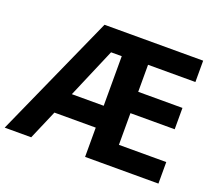

<svg xmlns="http://www.w3.org/2000/svg" viewBox="-119 -881 1190 1048"><g transform="rotate(20 476.0 -357.0)"><path d="M893 0H467V-170H227L154 0H0L320 -714H893V-590H618V-433H875V-309H618V-125H893ZM282 -297H467V-585H405Z"/></g></svg>

Font: Noto Sans Malayalam
Style: Regular
Weight: 400
Designer: Jelle Bosma - Monotype Design Team
Foundry: Monotype Imaging Inc.
Version: Version 2.103